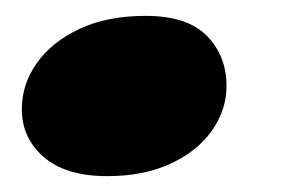

<svg xmlns="http://www.w3.org/2000/svg" viewBox="-20 -211 363 242"><path d="M115 11Q63 11 35.2 -13Q7.5 -37 7.5 -73.5Q7.5 -104.5 26.2 -131.2Q45 -158 80 -174.5Q115 -191 163.5 -191Q216 -191 240.8 -165.8Q265.5 -140.5 265.5 -102.5Q265.5 -72.5 247.2 -46.5Q229 -20.5 195.2 -4.8Q161.5 11 115 11Z"/></svg>

Font: Fraunces
Style: Italic
Weight: 900
Italic angle: -16°
Version: Version 1.000;[0bf87f6ff]